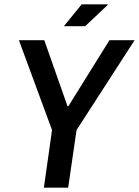

<svg xmlns="http://www.w3.org/2000/svg" viewBox="-20 -873 646 893"><path d="M184 0 222 -268 68 -686H186L294 -379H298L489 -686H606L336 -268L297 0ZM277 -751 360 -853H480L481 -850L376 -751Z"/></svg>

Font: Archivo Narrow SemiBold
Style: Italic
Weight: 600
Italic angle: -8°
Designer: Hector Gatti
Foundry: Omnibus-Type
Version: Version 3.002